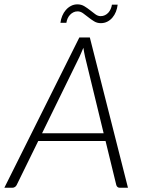

<svg xmlns="http://www.w3.org/2000/svg" viewBox="-44 -884 672 904"><path d="M0 0ZM558.5 0H520Q513 0 509 -3.8Q505 -7.5 503.5 -13L453 -220H136L34.5 -13Q32 -7.5 26.5 -3.8Q21 0 14.5 0H-23.5L329.5 -707.5H379ZM154 -256.5H444L356.5 -616.5Q354.5 -625.5 352.5 -636.2Q350.5 -647 348.5 -659Q343.5 -647 338.8 -636Q334 -625 330 -616ZM430 -808Q441 -808 450.2 -812.5Q459.5 -817 466.2 -824.5Q473 -832 477.2 -841.8Q481.5 -851.5 483 -862H510Q508 -844.5 501.8 -828.8Q495.5 -813 485.2 -801Q475 -789 461.2 -782Q447.5 -775 430.5 -775Q413 -775 398.8 -783.8Q384.5 -792.5 371.8 -802.8Q359 -813 346.8 -821.8Q334.5 -830.5 321.5 -830.5Q310.5 -830.5 301.5 -826Q292.5 -821.5 285.5 -814Q278.5 -806.5 274.2 -796.8Q270 -787 268.5 -776.5H240.5Q242.5 -793.5 249 -809.2Q255.5 -825 266 -837Q276.5 -849 290.2 -856.2Q304 -863.5 320.5 -863.5Q338.5 -863.5 353 -854.8Q367.5 -846 380.2 -835.8Q393 -825.5 405 -816.8Q417 -808 430 -808Z"/></svg>

Font: Lato Light
Style: Italic
Weight: 300
Italic angle: -7°
Designer: Lukasz Dziedzic
Foundry: tyPoland Lukasz Dziedzic
Version: Version 2.007; 2014-02-27